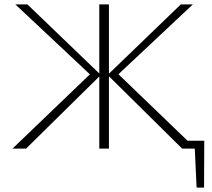

<svg xmlns="http://www.w3.org/2000/svg" viewBox="-20 -678 967 876"><path d="M877 178 867 -36H912L911 178ZM827 -36H898V0H827ZM811 0 471 -336 805 -658H860L503 -323L506 -353L873 0ZM37 0 405 -353 407 -323 50 -658H105L440 -336L99 0ZM433 0V-658H477V0Z"/></svg>

Font: Ysabeau SC ExtraLight
Style: Regular
Weight: 250
Designer: Christian Thalmann (Catharsis Fonts)
Version: Version 2.001;gftools[0.9.30]; featfreeze: smcp